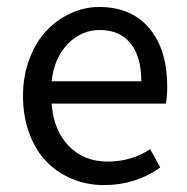

<svg xmlns="http://www.w3.org/2000/svg" viewBox="-20 -518 536 550"><path d="M277.8 12.2Q229 12.2 186.8 -5.4Q144.5 -22.9 113.3 -54.9Q82 -86.9 64 -135.5Q45.9 -184.1 45.9 -243.2Q45.9 -300.8 64.5 -349.6Q83 -398.4 113.5 -430.4Q144 -462.4 183.1 -480.2Q222.2 -498 264.2 -498Q356.4 -498 407.7 -437Q459 -376 459 -270Q459 -242.7 455.1 -221.2H127.9Q133.3 -145.5 176.5 -100.3Q219.7 -55.2 288.1 -55.2Q356.9 -55.2 410.2 -90.8L439 -38.1Q368.2 12.2 277.8 12.2ZM127.9 -285.2H384.8Q384.8 -356.4 353.5 -394.3Q322.3 -432.1 266.1 -432.1Q213.4 -432.1 174.3 -392.3Q135.3 -352.5 127.9 -285.2Z"/></svg>

Font: Source Sans Pro
Style: Regular
Weight: 400
Designer: Paul D. Hunt
Foundry: Adobe Systems Incorporated
Version: Version 3.006;hotconv 1.0.111;makeotfexe 2.5.65597